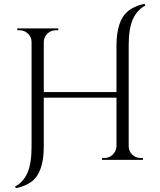

<svg xmlns="http://www.w3.org/2000/svg" viewBox="-20 -851 853 1022"><path d="M729 -10H741V0H523V-10H536Q561 -10 579.5 -27.5Q598 -45 600 -71V-331H213V-70Q213 70 145 118Q114 140 65 151L60 142Q105 118 126.5 68Q148 18 148 -70V-628Q148 -654 129 -672Q110 -690 84 -690H72V-700H290V-690H277Q251 -690 232.5 -672Q214 -654 213 -628V-361H600V-610Q601 -738 657 -788Q691 -818 749 -831L754 -822Q709 -798 687 -748Q665 -698 665 -610V-73Q665 -47 683.5 -28.5Q702 -10 729 -10Z"/></svg>

Font: Cinzel Decorative
Style: Regular
Weight: 400
Designer: Natanael Gama
Version: Version 1.002;PS 001.002;hotconv 1.0.56;makeotf.lib2.0.21325